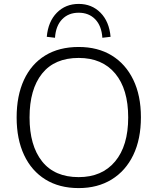

<svg xmlns="http://www.w3.org/2000/svg" viewBox="-20 -953 805 981"><path d="M65 -353Q65 -464 102.5 -545Q140 -626 211 -669.5Q282 -713 382 -713Q480 -713 551 -669.5Q622 -626 661 -545.5Q700 -465 700 -354Q700 -242 661 -161Q622 -80 550.5 -36Q479 8 382 8Q283 8 212 -36Q141 -80 103 -161Q65 -242 65 -353ZM131 -353Q131 -209 195 -128.5Q259 -48 382 -48Q501 -48 568 -128Q635 -208 635 -353Q635 -498 568.5 -577.5Q502 -657 382 -657Q259 -657 195 -577Q131 -497 131 -353ZM261 -760 219 -765Q226 -843 270.5 -888Q315 -933 382 -933Q449 -933 493.5 -888Q538 -843 545 -765L503 -760Q499 -821 466.5 -854.5Q434 -888 382 -888Q330 -888 297.5 -854.5Q265 -821 261 -760Z"/></svg>

Font: Mulish Light
Style: Regular
Weight: 300
Designer: Vernon Adams
Foundry: Vernon Adams
Version: Version 3.603; ttfautohint (v1.8.3)